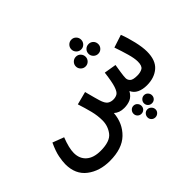

<svg xmlns="http://www.w3.org/2000/svg" viewBox="-185 -1031 1597 1597"><g transform="rotate(-45 613.0 -233.0)"><path d="M709 5Q749 5 782 -9Q815 -23 839 -65Q855 -29 891 -12Q927 5 976 5Q1064 5 1119.5 -43Q1175 -91 1175 -194Q1175 -244 1158.5 -315.5Q1142 -387 1119 -446L1006 -409Q1028 -346 1045 -286.5Q1062 -227 1062 -189Q1062 -138 1038 -123.5Q1014 -109 976 -109Q925 -109 908.5 -125.5Q892 -142 892 -163Q892 -186 898.5 -227Q905 -268 910 -300L802 -318Q790 -220 775.5 -176.5Q761 -133 742.5 -121.5Q724 -110 699 -109Q667 -108 645 -123Q623 -138 608 -188Q603 -204 595 -233.5Q587 -263 572 -320L457 -290Q479 -222 493.5 -164.5Q508 -107 508 -51Q508 15 468.5 66.5Q429 118 318 118Q236 118 191.5 79Q147 40 147 -28Q147 -85 183 -177L83 -215Q50 -144 40.5 -94Q31 -44 31 -11Q31 108 112 170Q193 232 313 232Q458 232 533.5 159Q609 86 618 -27Q652 5 709 5ZM800 -593Q824 -593 840.5 -610Q857 -627 857 -651Q857 -675 840.5 -692Q824 -709 800 -709Q776 -709 759 -692Q742 -675 742 -651Q742 -627 759 -610Q776 -593 800 -593ZM726 -467Q750 -467 766.5 -484Q783 -501 783 -524Q783 -548 766.5 -565Q750 -582 726 -582Q702 -582 685 -565Q668 -548 668 -524Q668 -501 685 -484Q702 -467 726 -467ZM875 -467Q899 -467 915.5 -484Q932 -501 932 -524Q932 -549 915.5 -565.5Q899 -582 875 -582Q851 -582 834 -565.5Q817 -549 817 -524Q817 -501 834 -484Q851 -467 875 -467ZM776 140Q796 140 809.5 126.5Q823 113 823 93Q823 74 809.5 59.5Q796 45 776 45Q756 45 742.5 59.5Q729 74 729 93Q729 113 742.5 126.5Q756 140 776 140ZM900 140Q920 140 933.5 126.5Q947 113 947 93Q947 74 933.5 59.5Q920 45 900 45Q880 45 866 59.5Q852 74 852 93Q852 113 866 126.5Q880 140 900 140ZM837 243Q856 243 870.5 229.5Q885 216 885 197Q885 177 870.5 162.5Q856 148 837 148Q817 148 803.5 162.5Q790 177 790 197Q790 216 803.5 229.5Q817 243 837 243Z"/></g></svg>

Font: Noto Sans Arabic UI SemiCondensed Semi
Style: Regular
Weight: 600
Width: 4
Designer: Nadine Chahine - Monotype Design Team
Foundry: Monotype Imaging Inc.
Version: Version 1.900